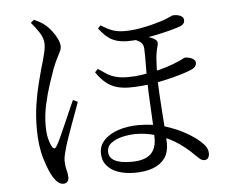

<svg xmlns="http://www.w3.org/2000/svg" viewBox="-55 -830 1110 935"><g transform="rotate(-5 500.0 -362.0)"><path d="M568.9 18.8Q523.9 18.8 488.5 6.6Q453.1 -5.5 432.8 -30.2Q412.4 -54.8 412.4 -91.2Q412.4 -128.3 438.5 -155.1Q464.6 -181.8 508.8 -196.4Q553 -210.9 606.9 -210.9Q678.3 -210.9 736.3 -192.6Q794.2 -174.2 836.1 -150Q878 -125.8 900.3 -105.5Q917.8 -90.2 927 -75.6Q936.2 -61 936.2 -43.2Q936.2 -30.7 930.3 -21.9Q924.4 -13.1 912 -13.1Q900.7 -13.1 891.2 -20.7Q881.8 -28.4 870.9 -39Q826 -85.1 778.8 -113.4Q731.6 -141.7 684.3 -155.3Q636.9 -168.9 589.3 -168.9Q558.7 -168.9 525.8 -161.5Q493 -154.1 470.4 -137.9Q447.8 -121.8 447.8 -94.5Q447.8 -65.2 475.5 -50.5Q503.2 -35.8 556.5 -35.8Q621.3 -35.8 650.3 -62.4Q679.2 -88.9 679.2 -139.9Q679.2 -165.1 677.6 -203.7Q675.9 -242.2 673.4 -285.5Q670.9 -328.8 669.2 -369.8Q667.5 -410.7 667.5 -440.5Q667.5 -466.1 667.8 -492.9Q668.1 -519.8 668.1 -543.1Q668.1 -566.3 667 -580.2Q666 -604.1 647.6 -615.3Q629.3 -626.6 614.5 -630.6L646.4 -644.6Q662.5 -642.1 676.3 -638.4Q690.2 -634.8 702.2 -630.4Q714.3 -626 724.1 -619Q732.8 -612.8 734.4 -605.2Q736 -597.5 732 -584.3Q723.8 -557.1 721.3 -519.1Q718.8 -481.1 718.8 -435.5Q718.8 -396.9 721.6 -349.9Q724.4 -302.9 727.7 -255.6Q731 -208.2 733.9 -169.5Q736.7 -130.8 736.7 -108.8Q736.7 -65.9 716.4 -37.6Q696.1 -9.4 658.4 4.7Q620.8 18.8 568.9 18.8ZM217.3 41.7Q204.4 41.7 192.5 32.3Q180.6 22.9 168.7 3.9Q149.6 -26.9 130.6 -89.7Q111.7 -152.4 111.7 -235.6Q111.7 -297.7 120.2 -354Q128.8 -410.3 140.4 -455.2Q152 -500.2 159 -526.3Q164.2 -543.4 170.3 -564.3Q176.3 -585.2 180.9 -605.9Q185.5 -626.6 185.5 -643.9Q185.5 -672.7 166.6 -701.3Q147.8 -729.9 127.9 -752.8L144.1 -766.4Q158.1 -760 171.9 -752.4Q185.7 -744.8 198.5 -734.3Q213.2 -722.3 227.9 -702.9Q242.6 -683.6 252.6 -663.1Q262.7 -642.6 262.7 -626.3Q262.7 -613.8 256.5 -601.4Q250.4 -589 240.5 -569.6Q230.5 -550.3 218.1 -518.2Q208.5 -491.6 193.6 -446.6Q178.6 -401.7 167.3 -349.5Q156 -297.3 156 -248.8Q156 -209.1 162.1 -184.8Q168.1 -160.4 176.8 -144.5Q182.1 -134.7 188 -134.1Q193.9 -133.5 200.1 -143.5Q207.9 -155.3 220.6 -183Q233.3 -210.7 248 -244.6Q262.7 -278.5 276.7 -310Q290.6 -341.6 299.2 -360.6L322.3 -349.8Q315.1 -329.2 304.4 -300.3Q293.8 -271.3 282.4 -240.3Q271.1 -209.2 262 -182.8Q253 -156.3 248 -140.8Q241.4 -117.8 237.2 -99.9Q233 -82 233 -69.6Q233 -45.7 238.6 -24.4Q244.3 -3.2 244.3 13.5Q244.3 25.8 237.4 33.8Q230.5 41.7 217.3 41.7ZM578.5 -397.2Q545.4 -397.2 516.9 -405.4Q488.4 -413.6 464.4 -433.2Q440.3 -452.7 418.4 -485.6L433.3 -500.7Q453.9 -486.5 472.7 -474.3Q491.5 -462.1 516.2 -455.2Q540.9 -448.3 575.8 -448.3Q613.2 -448.3 644.3 -453.3Q675.4 -458.4 696.4 -462.4Q734.2 -470.2 766.4 -480.4Q798.5 -490.6 820.8 -500.4Q840.9 -508.9 849.3 -513.7Q857.6 -518.6 861.2 -518.6Q867 -518.6 875.8 -517.2Q884.5 -515.8 892.6 -512.1Q900.6 -508.4 906.1 -502.7Q911.6 -497 911.6 -488.2Q911.6 -478.7 904.3 -469.6Q896.9 -460.6 878.2 -454.1Q843.3 -440.1 793.1 -427.4Q742.9 -414.7 698.1 -407Q666.5 -402.2 637.8 -399.7Q609.1 -397.2 578.5 -397.2ZM592.5 -622.7Q561.8 -622.7 537.1 -629.7Q512.3 -636.6 491.9 -653.2Q471.5 -669.8 451.3 -697L465.1 -711.1Q495.2 -691 520.7 -682Q546.3 -672.9 579.6 -672.9Q616.4 -672.9 655.1 -679.7Q693.8 -686.6 724.8 -695.1Q755.9 -703.6 769 -708.2Q794.1 -717.2 805.2 -723.1Q816.4 -729.1 824 -729.1Q836.9 -729.1 847.8 -726.2Q858.7 -723.4 865.6 -717Q872.4 -710.6 872.4 -699.7Q872.6 -690.9 867.8 -684.6Q863.1 -678.3 854.3 -673.9Q838.1 -667.2 805.8 -658.6Q773.6 -650 734.5 -641.6Q695.4 -633.3 657.6 -628Q619.8 -622.7 592.5 -622.7Z"/></g></svg>

Font: Noto Serif KR ExtraLight
Style: Regular
Weight: 200
Designer: Ryoko NISHIZUKA 西塚涼子 (kana & ideographs); Frank Grießhammer (Latin, Greek & Cyrillic); Wenlong ZHANG 张文龙 (bopomofo); San
Foundry: Adobe
Version: Version 2.002-H1;hotconv 1.1.0;makeotfexe 2.6.0